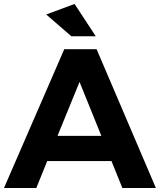

<svg xmlns="http://www.w3.org/2000/svg" viewBox="-23 -948 806 968"><path d="M210 -875 353 -928 460 -765H337ZM215 -136 160 0H-3L301 -700H464L763 0H594L539 -136ZM378 -535 267 -263H488Z"/></svg>

Font: Montserrat Semi Bold
Style: Regular
Weight: 600
Designer: Julieta Ulanovsky
Foundry: Julieta Ulanovsky
Version: Version 3.001 September 28, 2015